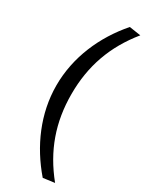

<svg xmlns="http://www.w3.org/2000/svg" viewBox="-227 -788 760 971"><g transform="rotate(30 153.0 -302.5)"><path d="M218 138 285 129C181 1 132 -138 132 -302C132 -466 181 -605 285 -733L218 -743C111 -620 44 -466 44 -302C44 -138 112 15 218 138Z"/></g></svg>

Font: Rosario
Style: Regular
Weight: 400
Designer: Hector Gatti
Foundry: Omnibus Type
Version: Version 1.100